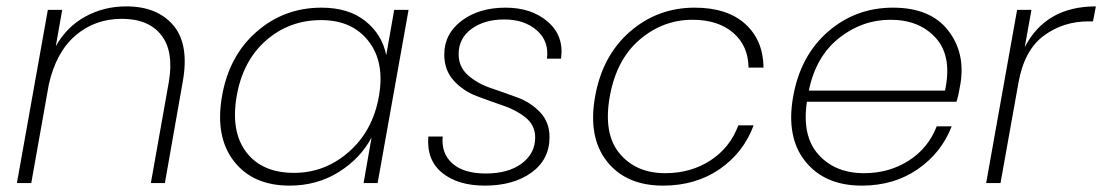

<svg xmlns="http://www.w3.org/2000/svg" viewBox="-20 -574 3456 602"><path d="M453 0 509 -315Q526 -412 486 -463.5Q446 -515 362 -515Q278 -515 217 -463Q156 -411 133 -309L78 0H33L130 -543H175L155 -429Q189 -490 247.5 -522Q306 -554 376 -554Q473 -554 523.5 -494.5Q574 -435 553 -318L497 0Z M988 -550Q1073 -550 1125.5 -508Q1178 -466 1191 -401L1216 -543H1261L1164 0H1120L1145 -143Q1110 -77 1042 -34.5Q974 8 888 8Q773 8 713.5 -68.5Q654 -145 676 -272Q698 -399 784.5 -474.5Q871 -550 988 -550ZM1168 -272Q1187 -379 1135.5 -445Q1084 -511 987 -511Q887 -511 814 -447Q741 -383 722 -272Q703 -161 752.5 -96.5Q802 -32 902 -32Q999 -32 1074 -98Q1149 -164 1168 -272Z M1703 -144Q1703 -74 1646.5 -33Q1590 8 1500 8Q1416 8 1366.5 -32Q1317 -72 1323 -146H1368Q1363 -93 1398.5 -61.5Q1434 -30 1503 -30Q1574 -30 1616 -61.5Q1658 -93 1658 -143Q1658 -181 1628.5 -205Q1599 -229 1557.5 -243Q1516 -257 1474 -273Q1432 -289 1402.5 -321.5Q1373 -354 1373 -403Q1373 -468 1427.5 -509Q1482 -550 1565 -550Q1647 -550 1698 -505.5Q1749 -461 1739 -390H1695Q1702 -445 1663 -479Q1624 -513 1561 -513Q1499 -513 1458.5 -483.5Q1418 -454 1418 -404Q1418 -364 1447.5 -338Q1477 -312 1518.5 -298Q1560 -284 1602 -268.5Q1644 -253 1673.5 -222Q1703 -191 1703 -144Z M2158 -550Q2260 -550 2316.5 -499Q2373 -448 2374 -362H2327Q2326 -431 2278.5 -471.5Q2231 -512 2151 -512Q2059 -512 1986 -450Q1913 -388 1892 -272Q1871 -155 1922.5 -93Q1974 -31 2066 -31Q2146 -31 2207.5 -71Q2269 -111 2295 -181H2343Q2311 -95 2236 -43.5Q2161 8 2059 8Q1943 8 1883 -68Q1823 -144 1846 -272Q1869 -400 1955.5 -475Q2042 -550 2158 -550Z M2772 -512Q2683 -512 2610.5 -454.5Q2538 -397 2516 -290H2943Q2966 -397 2914.5 -454.5Q2863 -512 2772 -512ZM2964 -178Q2932 -95 2857.5 -43.5Q2783 8 2682 8Q2566 8 2505 -68Q2444 -144 2467 -272Q2490 -400 2576.5 -475Q2663 -550 2780 -550Q2897 -550 2952.5 -479Q3008 -408 2991 -309Q2985 -273 2979 -255H2510Q2494 -147 2546.5 -89Q2599 -31 2689 -31Q2768 -31 2829.5 -70.5Q2891 -110 2917 -178Z M3173 -313 3117 0H3072L3169 -543H3214L3193 -426Q3259 -554 3416 -554L3407 -507H3393Q3313 -507 3252 -461.5Q3191 -416 3173 -313Z"/></svg>

Font: Poppins ExtraLight
Style: Italic
Weight: 275
Italic angle: -10°
Designer: Ninad Kale (Devanagari), Jonny Pinhorn (Latin)
Foundry: Indian Type Foundry
Version: Version 3.200;PS 1.000;hotconv 16.6.54;makeotf.lib2.5.65590